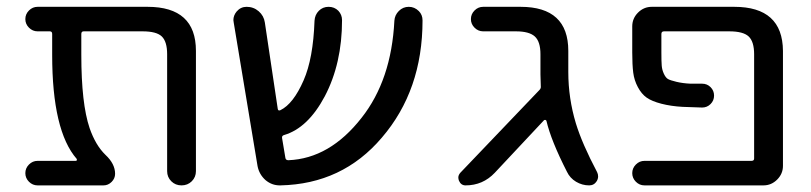

<svg xmlns="http://www.w3.org/2000/svg" viewBox="-20 -567 2391 566"><path d="M557.6 -62.5Q557.6 -44.9 545.4 -32.7Q533.2 -20.5 515.1 -20.5Q497.1 -20.5 484.9 -32.7Q472.7 -44.9 472.7 -62.5V-407.2Q472.7 -444.3 457 -459.5Q441.4 -474.6 400.4 -474.6H226.6Q219.7 -474.6 219.7 -466.8V-405.3Q219.7 -261.7 244.1 -189.5Q261.7 -138.7 291 -110.4Q319.3 -84 319.3 -54.7Q319.3 -41 309.1 -30.8Q298.8 -20.5 285.2 -20.5H90.8Q76.2 -20.5 65.4 -31.2Q54.7 -42 54.7 -56.6Q54.7 -71.3 65.4 -82Q76.2 -92.8 90.8 -92.8H203.1Q206.1 -92.8 206.5 -94.7Q207 -96.7 206.1 -98.6Q133.8 -181.6 133.8 -405.3V-466.8Q133.8 -474.6 127 -474.6H90.8Q76.2 -474.6 65.4 -485.4Q54.7 -496.1 54.7 -510.7Q54.7 -525.4 65.4 -536.1Q76.2 -546.9 90.8 -546.9H415Q557.6 -546.9 557.6 -417Z M1214.8 -534.2Q1225.6 -523.4 1225.6 -506.8Q1225.6 -300.8 1105.5 -161.1Q989.3 -24.4 806.6 -20.5Q805.7 -20.5 804.7 -20.5Q781.2 -20.5 762.7 -36.1Q744.1 -52.7 739.3 -77.1L668.9 -501Q668 -504.9 668 -507.8Q668 -521.5 677.7 -533.2Q689.5 -546.9 707 -546.9Q727.5 -546.9 742.7 -533.7Q757.8 -520.5 760.7 -501L798.8 -246.1Q799.8 -239.3 806.6 -242.2Q844.7 -260.7 875 -330.1Q903.3 -394.5 907.2 -505.9Q908.2 -523.4 919.9 -535.2Q931.6 -546.9 948.7 -546.9Q965.8 -546.9 977.5 -535.2Q988.3 -523.4 988.3 -507.8Q988.3 -379.9 937.5 -283.2Q887.7 -189.5 817.4 -168.9Q810.5 -167 811.5 -160.2L821.3 -101.6Q822.3 -94.7 830.1 -94.7Q952.1 -99.6 1045.9 -219.7Q1133.8 -331.1 1142.6 -505.9Q1143.6 -522.5 1155.8 -534.7Q1168 -546.9 1185.1 -546.9Q1202.1 -546.9 1214.8 -534.2Z M1655.3 -354.5Q1655.3 -277.3 1677.7 -203.1Q1696.3 -142.6 1740.2 -59.6Q1743.2 -53.7 1743.2 -46.9Q1743.2 -40 1739.3 -33.2Q1731.4 -20.5 1716.8 -20.5Q1696.3 -20.5 1678.2 -31.2Q1660.2 -42 1651.4 -60.5Q1604.5 -152.3 1590.8 -210.9Q1589.8 -212.9 1587.9 -213.4Q1585.9 -213.9 1584 -212.9L1438.5 -57.6Q1403.3 -20.5 1352.5 -20.5Q1338.9 -20.5 1333 -34.2Q1331.1 -39.1 1331.1 -43.9Q1331.1 -50.8 1336.9 -57.6L1570.3 -301.8Q1575.2 -306.6 1574.2 -313.5Q1573.2 -335.9 1573.2 -347.7V-407.2Q1573.2 -444.3 1556.6 -459.5Q1540 -474.6 1501 -474.6H1404.3Q1389.6 -474.6 1378.9 -485.4Q1368.2 -496.1 1368.2 -510.7Q1368.2 -525.4 1378.9 -536.1Q1389.6 -546.9 1404.3 -546.9H1514.6Q1655.3 -546.9 1655.3 -417Z M2144.5 -546.9Q2287.1 -546.9 2288.1 -417V-78.1Q2288.1 -54.7 2271 -37.6Q2253.9 -20.5 2230.5 -20.5H1879.9Q1865.2 -20.5 1854.5 -31.2Q1843.8 -42 1843.8 -56.6Q1843.8 -71.3 1854.5 -82Q1865.2 -92.8 1879.9 -92.8H2195.3Q2203.1 -92.8 2203.1 -99.6V-407.2Q2203.1 -444.3 2187 -459.5Q2170.9 -474.6 2129.9 -474.6H1937.5Q1929.7 -474.6 1929.7 -466.8V-412.1Q1929.7 -385.7 1930.7 -373.5Q1931.6 -361.3 1937 -349.6Q1942.4 -337.9 1949.2 -334Q1956.1 -330.1 1974.6 -325.7Q1993.2 -321.3 2015.6 -320.3Q2028.3 -320.3 2049.8 -320.3Q2064.5 -320.3 2074.7 -310.1Q2085 -299.8 2085 -285.2Q2085 -270.5 2074.7 -260.3Q2064.5 -250 2049.8 -250Q2015.6 -251 1992.2 -252Q1958 -253.9 1929.7 -261.2Q1901.4 -268.6 1886.2 -279.3Q1871.1 -290 1860.4 -310.1Q1849.6 -330.1 1846.7 -353Q1843.8 -376 1843.8 -412.1V-489.3Q1843.8 -512.7 1860.8 -529.8Q1877.9 -546.9 1901.4 -546.9Z"/></svg>

Font: Gen Jyuu Gothic Regular
Style: Regular
Weight: 400
Designer: [Source Han Sans]
Ryoko NISHIZUKA  (kana & ideographs); Paul D. Hunt (Latin, Greek & Cyrillic); Wenlong ZHANG  (bopomofo
Version: Version 1.002.20150607